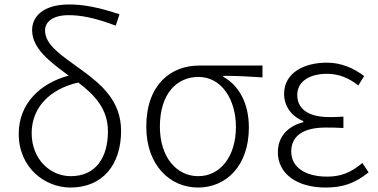

<svg xmlns="http://www.w3.org/2000/svg" viewBox="-20 -828 1695 861"><path d="M296 13C440 13 523 -89 523 -241C523 -374 437 -448 346 -514C257 -579 182 -625 182 -692C182 -727 213 -760 288 -760C339 -760 401 -750 499 -713L516 -764C420 -796 352 -808 290 -808C174 -808 124 -754 124 -693C124 -610 204 -551 288 -489C161 -455 64 -364 64 -228C64 -76 181 13 296 13ZM331 -458C403 -403 464 -341 464 -239C464 -123 411 -38 297 -38C206 -38 122 -113 122 -231C122 -343 200 -428 331 -458Z M868 13C994 13 1096 -84 1096 -256C1096 -365 1052 -444 981 -484V-488C1042 -488 1096 -485 1157 -481V-534H872C748 -534 636 -450 636 -260C636 -85 744 13 868 13ZM869 -38C771 -38 697 -124 697 -260C697 -408 773 -483 870 -483C977 -483 1038 -377 1038 -259C1038 -124 966 -38 869 -38Z M1440 13C1518 13 1571 -6 1633 -55L1605 -97C1551 -52 1506 -36 1447 -36C1347 -36 1286 -79 1286 -149C1286 -217 1338 -256 1440 -256C1466 -256 1489 -256 1520 -254V-305C1493 -303 1477 -303 1457 -303C1355 -303 1313 -345 1313 -402C1313 -466 1373 -497 1446 -497C1499 -497 1543 -479 1587 -445L1613 -487C1565 -523 1510 -547 1446 -547C1341 -547 1254 -500 1254 -407C1254 -354 1285 -307 1340 -285V-280C1280 -265 1226 -223 1226 -145C1226 -50 1310 13 1440 13Z"/></svg>

Font: Noto Sans SC Light
Style: Regular
Weight: 300
Designer: Ryoko NISHIZUKA 西塚涼子 (kana, bopomofo & ideographs); Paul D. Hunt (Latin, Greek & Cyrillic); Sandoll Communications 산돌커뮤니
Foundry: Adobe
Version: Version 2.004;hotconv 1.0.118;makeotfexe 2.5.65603